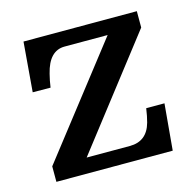

<svg xmlns="http://www.w3.org/2000/svg" viewBox="-80 -578 674 660"><g transform="rotate(-15 257.0 -247.5)"><path d="M42.5 -55.2 343.3 -441.9H189.9Q134.8 -441.9 116.2 -365.2Q110.4 -342.8 106.9 -317.9L43.5 -318.4L58.1 -495.1H461.4V-437L164.6 -53.7H318.4Q379.4 -53.7 396.5 -115.7Q402.3 -136.7 406.2 -164.6H471.2L456.5 0H42.5Z"/></g></svg>

Font: Arbutus Slab
Style: Regular
Weight: 400
Designer: Karolina Lach
Foundry: Karolina Lach
Version: Version 1.001; ttfautohint (v0.92) -l 10 -r 16 -G 200 -x 7 -